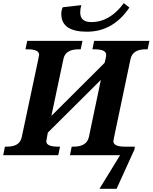

<svg xmlns="http://www.w3.org/2000/svg" viewBox="-43 -969 953 1199"><path d="M349.1 -923.8 464.8 -937Q458 -914.6 458 -891.1Q458 -831.1 526.9 -831.1Q643.6 -831.1 730 -949.2L765.1 -921.9Q663.1 -771 500 -771Q339.8 -771 339.8 -881.8Q339.8 -905.3 349.1 -923.8ZM796.9 -36.1 685.1 210H578.1L707 0H394L404.8 -53.2H418Q498.5 -53.2 512.2 -113.8L586.9 -470.2L255.9 -141.1L252 -121.1Q246.1 -91.3 246.1 -86.9Q246.1 -53.2 318.8 -53.2H332L320.8 0H-22.9L-12.2 -53.2H1Q81.1 -53.2 92.8 -112.8L194.8 -592.8Q201.2 -622.6 201.2 -627Q201.2 -661.1 128.9 -661.1H116.2L127 -713.9H472.2L460.9 -661.1H448.2Q364.7 -661.1 353 -600.1L277.8 -245.1L609.9 -576.2L612.8 -586.9Q620.1 -613.8 620.1 -627Q620.1 -661.1 546.9 -661.1H534.2L544.9 -713.9H890.1L878.9 -661.1H866.2Q785.2 -661.1 772 -600.1L668.9 -109.9Q665 -91.3 665 -86.9Q665 -53.2 736.8 -53.2H798.8Z"/></svg>

Font: Droid Serif
Style: Bold Italic
Weight: 700
Italic angle: -12°
Designer: Monotype Design team
Foundry: Monotype Imaging Inc.
Version: Version 1.03